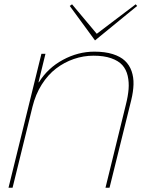

<svg xmlns="http://www.w3.org/2000/svg" viewBox="-20 -883 689 903"><path d="M597.2 -412.1 495.1 0H476.1L571.8 -390.1Q582 -430.2 584.7 -463.1Q587.4 -496.1 580.6 -526.1Q573.7 -556.2 555.4 -576.7Q537.1 -597.2 502.9 -609.1Q468.8 -621.1 419.9 -621.1Q372.6 -621.1 327.6 -605.7Q282.7 -590.3 244.1 -561Q205.6 -531.7 176.3 -485.4Q147 -439 132.8 -380.9L39.1 0H20L174.8 -629.9H193.8L161.1 -496.1H163.1Q204.6 -563 275.9 -601.6Q347.2 -640.1 423.8 -640.1Q473.6 -640.1 510 -628.7Q546.4 -617.2 567.6 -597.2Q588.9 -577.1 598.9 -548.3Q608.9 -519.5 607.9 -485.8Q606.9 -452.1 597.2 -412.1ZM618.2 -862.8 625 -855 426.8 -692.9 308.1 -855 318.8 -862.8 435.1 -724.1Z"/></svg>

Font: Sinkin Sans 100 Thin Italic
Style: Regular
Weight: 100
Italic angle: -112°
Designer: Keith Bates
Foundry: K-Type
Version: Sinkin Sans (version 1.0)  by Keith Bates   •   © 2014   www